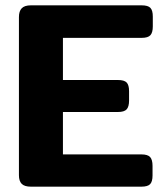

<svg xmlns="http://www.w3.org/2000/svg" viewBox="-20 -700 614 720"><path d="M51 -43V-636Q51 -658 61.5 -669Q72 -680 96 -680H511Q535 -680 544 -670.5Q553 -661 553 -638V-601Q553 -578 544 -568Q535 -558 511 -558H216V-400H422Q446 -400 455 -390.5Q464 -381 464 -358V-323Q464 -300 455 -290Q446 -280 422 -280H216V-121H510Q534 -121 543 -111Q552 -101 552 -78V-42Q552 -19 543 -9.5Q534 0 510 0H96Q72 0 61.5 -10.5Q51 -21 51 -43Z"/></svg>

Font: Mitr Medium
Style: Regular
Weight: 500
Designer: Thanarat Vachiruckul
Foundry: Cadson Demak
Version: Version 1.003